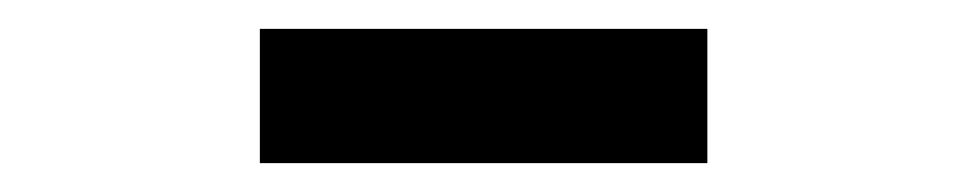

<svg xmlns="http://www.w3.org/2000/svg" viewBox="-20 -774 670 133"><path d="M160 -661V-754H470V-661Z"/></svg>

Font: IBM Plex Sans JP SemiBold
Style: Regular
Weight: 600
Designer: Mike Abbink; Paul van der Laan; Pieter van Rosmalen; Wujin Sim; Yejin Wi; Jinhee Kim; Boomi Park; Yona Kim; Kichan Ma
Foundry: Sandoll Inc.
Version: Version 1.001